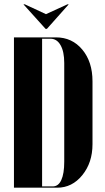

<svg xmlns="http://www.w3.org/2000/svg" viewBox="-20 -873 490 893"><path d="M88.9 -853H95.2L193.8 -807.1L293.9 -853H299.8L198.2 -738.8H191.9ZM44.9 0V-699.2H240.2Q315.4 -699.2 362.8 -642.3Q410.2 -585.4 410.2 -495.1V-202.1Q410.2 -116.7 362.8 -58.3Q315.4 0 246.1 0ZM175.8 -692.9V-5.9H225.1Q251.5 -5.9 265.1 -35.6Q278.8 -65.4 278.8 -121.1V-580.1Q278.8 -632.8 261.7 -662.8Q244.6 -692.9 214.8 -692.9Z"/></svg>

Font: Moniqa Black Display
Style: Regular
Weight: 900
Designer: Rajesh Rajput
Foundry: Rajesh Rajput
Version: Version 1.000